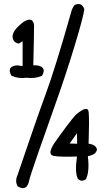

<svg xmlns="http://www.w3.org/2000/svg" viewBox="-20 -852 540 966"><path d="M355.5 -827.1Q392.6 -842.8 404.3 -804.7Q398.4 -763.7 356.9 -626Q315.4 -488.3 265.1 -346.7Q214.8 -205.1 173.3 -85.9Q131.8 33.2 127 54.7Q116.2 113.3 69.3 85.9Q53.7 60.5 68.4 28.3Q161.1 -246.1 210 -378.9Q258.8 -511.7 336.9 -787.1Q341.8 -809.6 355.5 -827.1ZM100.6 -743.2Q144.5 -769.5 151.4 -726.6Q151.4 -675.8 147.5 -523.4H164.1Q217.8 -515.6 191.4 -470.7Q155.3 -455.1 114.3 -460.9Q72.3 -455.1 38.1 -470.7Q10.7 -516.6 64.5 -523.4L93.8 -519.5V-644.5L74.2 -632.8Q44.9 -637.7 43 -668Q43.9 -687.5 60.1 -706.5Q76.2 -725.6 100.6 -743.2ZM361.3 -274.4Q422.9 -327.1 426.3 -286.6Q429.7 -246.1 425.8 -128.9Q463.9 -124 467.8 -99.6Q463.9 -73.2 421.9 -66.4Q431.6 11.7 412.1 49.8Q390.6 65.4 372.1 47.9Q355.5 19.5 367.2 -64.5Q287.1 -61.5 251.5 -67.4Q215.8 -73.2 252 -129.9Q329.1 -239.3 361.3 -274.4ZM368.2 -128.9 367.2 -181.6 330.1 -129.9Z"/></svg>

Font: NaikaiFont
Style: Regular
Weight: 400
Version: Version 1.67